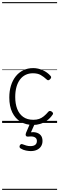

<svg xmlns="http://www.w3.org/2000/svg" viewBox="-20 -1163 560 1816"><path d="M294 19Q226 19 175 -11.5Q124 -42 96 -100Q68 -158 68 -241Q68 -302 83.5 -352.5Q99 -403 128.5 -440.5Q158 -478 200 -498.5Q242 -519 294 -519Q340 -519 384.5 -499Q429 -479 458 -445Q465 -437 463.5 -429.5Q462 -422 453 -413Q444 -404 436.5 -404Q429 -404 423 -410Q394 -437 365 -453.5Q336 -470 291 -470Q253 -470 222 -455Q191 -440 169 -410.5Q147 -381 135.5 -339.5Q124 -298 124 -245Q124 -182 142.5 -133.5Q161 -85 199 -57.5Q237 -30 295 -30Q326 -30 349.5 -38Q373 -46 394.5 -63.5Q416 -81 438 -107Q445 -114 453 -113.5Q461 -113 470 -107Q478 -101 481 -93.5Q484 -86 478 -79Q455 -45 424.5 -23Q394 -1 360 9Q326 19 294 19ZM270 266Q253 266 226 261Q199 256 175 241Q166 235 165 227.5Q164 220 168 211Q173 203 179.5 200.5Q186 198 195 202Q210 208 228.5 213.5Q247 219 267 219Q298 219 313.5 206.5Q329 194 329 170Q329 147 309.5 135.5Q290 124 248 129Q240 130 235 128.5Q230 127 226 122Q222 115 222.5 109Q223 103 226 94L268 -4H314L264 108L247 94Q284 83 315 89Q346 95 364 115Q382 135 382 170Q382 199 368.5 220.5Q355 242 330 254Q305 266 270 266ZM0 623H520V633H0ZM0 -20H520V0H0ZM0 -505H520V-500H0ZM0 -1143H520V-1133H0Z"/></svg>

Font: Playwrite CL Guides
Style: Regular
Weight: 400
Designer: Veronika Burian, José Scaglione
Foundry: TypeTogether
Version: Version 1.003